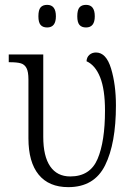

<svg xmlns="http://www.w3.org/2000/svg" viewBox="-20 -760 549 790"><path d="M97 -191V-433Q97 -465 89 -480Q81 -495 65.5 -499.5Q50 -504 20 -504H16V-536H158V-197Q158 -117 186.5 -75.5Q215 -34 269 -34Q351 -34 381.5 -106Q412 -178 412 -305Q412 -392 392 -442Q372 -492 336 -508Q337 -525 348 -534.5Q359 -544 375 -544Q417 -544 437 -478Q457 -412 457 -326Q457 -170 412.5 -80Q368 10 261 10Q181 10 139 -41.5Q97 -93 97 -191ZM138 -693Q138 -719 147 -729.5Q156 -740 174 -740Q210 -740 210 -693Q210 -647 174 -647Q156 -647 147 -657.5Q138 -668 138 -693ZM298 -693Q298 -719 307 -729.5Q316 -740 334 -740Q370 -740 370 -693Q370 -647 334 -647Q316 -647 307 -657.5Q298 -668 298 -693Z"/></svg>

Font: Noto Serif NarrowLight
Style: Regular
Weight: 300
Width: 4
Designer: Monotype Design Team
Foundry: Monotype Imaging Inc.
Version: Version 1.001